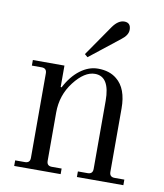

<svg xmlns="http://www.w3.org/2000/svg" viewBox="-78 -749 697 814"><g transform="rotate(10 270.0 -342.0)"><path d="M392 -684Q420 -684 420 -653Q420 -630 392 -609L264 -508L251 -519L343 -652Q366 -684 392 -684ZM38 0V-24H80Q102 -24 102 -46V-410Q102 -432 80 -432H38V-456H174V-364L178 -363Q204 -413 240.5 -440.5Q277 -468 317 -468Q367 -468 398 -442Q444 -405 444 -319V-46Q444 -24 466 -24H508V0H308V-24H350Q372 -24 372 -46V-339Q372 -444 308 -444Q263 -444 218.5 -386.5Q174 -329 174 -254V-46Q174 -24 196 -24H238V0Z"/></g></svg>

Font: Old Standard TT
Style: Regular
Weight: 400
Designer: Alexey Kryukov <alexios@thessalonica.org.ru>
Version: Version 1.0